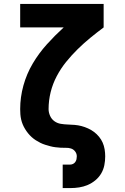

<svg xmlns="http://www.w3.org/2000/svg" viewBox="-20 -755 640 980"><path d="M300 205V85H339Q346 85 353 81.5Q360 78 364.5 71.5Q369 65 370.5 57.5Q372 50 372 43Q372 29 363.5 18Q355 7 342.5 3Q330 -1 316.5 -0.5Q303 0 289.5 -1Q276 -2 263 -3.5Q250 -5 237 -8.5Q224 -12 211 -16Q198 -20 186 -26Q174 -32 163 -39Q152 -46 142 -55Q132 -64 123.5 -74.5Q115 -85 108 -96.5Q101 -108 96 -120Q91 -132 88 -145Q85 -158 84 -171.5Q83 -185 83 -198Q83 -259 99.5 -318.5Q116 -378 147 -430.5Q178 -483 219 -528.5Q260 -574 305 -615H83V-735H509V-615Q474 -589 440.5 -561.5Q407 -534 376 -503.5Q345 -473 317.5 -439Q290 -405 269.5 -366Q249 -327 238.5 -284.5Q228 -242 228 -198Q228 -181 235.5 -164Q243 -147 257.5 -136.5Q272 -126 290 -123Q308 -120 325.5 -119.5Q343 -119 361 -117.5Q379 -116 396 -111.5Q413 -107 429.5 -99.5Q446 -92 460 -81.5Q474 -71 485.5 -57Q497 -43 504 -27Q511 -11 514 7Q517 25 517 43Q517 66 512.5 88.5Q508 111 496.5 130.5Q485 150 467 165Q449 180 428 189Q407 198 384.5 201.5Q362 205 339 205Z"/></svg>

Font: Iosevka Curly Slab HvEx
Style: Regular
Weight: 900
Width: 7
Monospace: yes
Designer: Belleve Invis
Foundry: Belleve Invis
Version: Version 11.1.0; ttfautohint (v1.8.3)